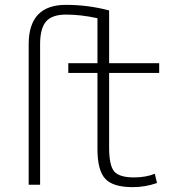

<svg xmlns="http://www.w3.org/2000/svg" viewBox="-20 -760 753 790"><path d="M429 -460V-153Q429 -78 450.5 -54Q472 -30 531 -30Q580 -30 617 -45L626 -7Q578 10 526 10Q445 10 413 -24.5Q381 -59 381 -147V-460H261V-500H381V-685Q313 -700 252 -700Q194 -700 169.5 -671.5Q145 -643 145 -578V0H98V-578Q98 -740 251 -740Q343 -740 429 -717V-500H635V-460Z"/></svg>

Font: Mplus 1p Light
Style: Regular
Weight: 300
Version: Version 1.061